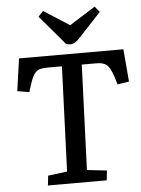

<svg xmlns="http://www.w3.org/2000/svg" viewBox="-62 -993 766 1041"><g transform="rotate(-5 321.5 -472.5)"><path d="M162 -53 266 -66 288 -637H209Q183 -637 166.5 -632Q150 -627 138 -610.5Q126 -594 114 -558L100 -513L35 -524L60 -700H628L643 -523L580 -513L566 -558Q550 -606 532 -621.5Q514 -637 474 -637H396L374 -65L482 -53L476 0H156ZM185 -916 212 -945 352 -855 493 -944 518 -913 397 -783Q369 -752 347 -752Q331 -752 320 -757Z"/></g></svg>

Font: Literata 12pt Medium
Style: Italic
Weight: 500
Italic angle: -2°
Designer: Latin by Veronika Burian and Jose Scaglione. Greek by Irene Vlachou. Cyrillic by Vera Evstafieva
Foundry: TypeTogether
Version: Version 3.002